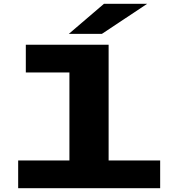

<svg xmlns="http://www.w3.org/2000/svg" viewBox="-20 -984 940 1004"><path d="M75 0V-145H343V-605H115V-750H548V-145H817.5V0ZM513 -807H340L523.5 -964H749.5Z"/></svg>

Font: Trispace Expanded ExtraBold
Style: Regular
Weight: 800
Width: 7
Designer: Tyler Finck
Foundry: Etcetera Type Company
Version: Version 1.210; ttfautohint (v1.8.3)